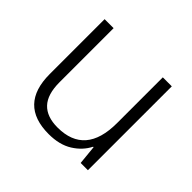

<svg xmlns="http://www.w3.org/2000/svg" viewBox="-133 -692 861 861"><g transform="rotate(45 298.0 -261.0)"><path d="M507 -532V0H461L452 -91H449Q427 -47 381.5 -18.5Q336 10 268 10Q81 10 81 -184V-532H138V-189Q138 -112 172.5 -75.5Q207 -39 275 -39Q450 -39 450 -242V-532Z"/></g></svg>

Font: Noto Sans Arabic UI Lt
Style: Regular
Weight: 300
Designer: Monotype Design Team, Nadine Chahine and Nizar Qandah
Foundry: Monotype Imaging Inc.
Version: Version 2.010; ttfautohint (v1.8.4.7-5d5b)